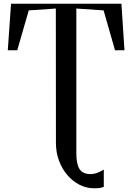

<svg xmlns="http://www.w3.org/2000/svg" viewBox="-20 -763 713 1035"><path d="M487 252Q446 252 409 233.2Q372 214.5 343.5 181.2Q315 148 298.2 103.5Q281.5 59 281.5 7.5L281 -717L135 -707L73 -492H22L39.5 -743H634.5L651 -492H600L538.5 -707L391.5 -717V62Q391.5 100.5 398.8 125.8Q406 151 422.5 163.2Q439 175.5 467.5 175.5Q488.5 175.5 509 166.8Q529.5 158 539.5 151V244Q532.5 247.5 520.5 249.8Q508.5 252 487 252Z"/></svg>

Font: Merriweather 144pt
Style: Regular
Weight: 400
Version: Version 2.100